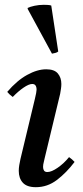

<svg xmlns="http://www.w3.org/2000/svg" viewBox="-20 -766 344 798"><path d="M267 -113Q280 -104 290 -93Q256 -48 216.5 -18Q177 12 129 12Q92 12 75 -6.5Q58 -25 58 -56Q58 -67 60 -79.5Q62 -92 65 -105L125 -355Q132 -384 132 -393Q132 -417 114 -417Q100 -417 77.5 -401.5Q55 -386 33 -363Q26 -368 20.5 -373Q15 -378 10 -384Q50 -431 92.5 -454.5Q135 -478 172 -478Q206 -478 220.5 -460.5Q235 -443 235 -417Q235 -408 233.5 -397.5Q232 -387 230 -376L166 -110Q165 -103 162 -92.5Q159 -82 159 -72Q159 -63 163 -57Q167 -51 177 -51Q194 -51 220 -69Q246 -87 267 -113ZM95 -729V-733Q105 -738 123.5 -742Q142 -746 162 -746Q170 -746 178.5 -745.5Q187 -745 193 -743L222 -552Q218 -548 210 -546Q202 -544 196 -543Z"/></svg>

Font: Castoro
Style: Italic
Weight: 400
Italic angle: -11°
Designer: John Hudson with Paul Hanslow, assisted by Kaja Sojewska.
Foundry: Tiro Typeworks Ltd.
Version: Version 2.04